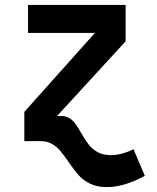

<svg xmlns="http://www.w3.org/2000/svg" viewBox="-20 -574 640 781"><path d="M79 -119 366 -440H94V-554H491V-406L212 -102H230Q249 -102 263.2 -92.8Q277.5 -83.5 287.2 -70Q297 -56.5 310.5 -32.5Q327 -3.5 340.8 14.2Q354.5 32 376.5 44.5Q398.5 57 430 57Q475 57 523 33L569 141Q535 160.5 494 173.8Q453 187 414 187Q374 187 345.8 172.8Q317.5 158.5 299.2 137.8Q281 117 258 83.5Q238.5 55.5 224.5 38.8Q210.5 22 190.8 11Q171 0 145 0H79Z"/></svg>

Font: JuliaMono
Style: Bold
Weight: 700
Monospace: yes
Designer: cormullion
Foundry: corm
Version: Version 0.055; ttfautohint (v1.8.4)